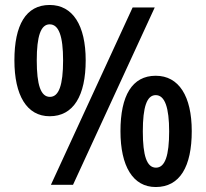

<svg xmlns="http://www.w3.org/2000/svg" viewBox="-20 -744 830 773"><path d="M180 -724C84 -724 38 -643 38 -501C38 -360 88 -276 180 -276C276 -276 325 -359 325 -501C325 -642 273 -724 180 -724ZM603 -714H514L185 0H274ZM180 -646C217 -646 234 -598 234 -501C234 -401 217 -354 181 -354C144 -354 128 -402 128 -501C128 -598 144 -646 180 -646ZM607 -439C512 -439 465 -359 465 -216C465 -75 515 9 607 9C704 9 752 -73 752 -216C752 -357 700 -439 607 -439ZM607 -361C644 -361 661 -310 661 -215C661 -119 645 -69 608 -69C571 -69 555 -117 555 -215C555 -313 571 -361 607 -361Z"/></svg>

Font: Noto Sans UI SemiCondensed Medium
Style: Regular
Weight: 500
Width: 4
Designer: Monotype Design Team
Foundry: Monotype Imaging Inc.
Version: Version 1.901